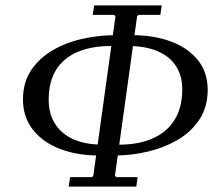

<svg xmlns="http://www.w3.org/2000/svg" viewBox="-20 -690 822 710"><path d="M234 0 239 -35H320L325 -40L407 -630L402 -635H323L328 -670H578L573 -635H492L487 -630L405 -40L410 -35H489L484 0ZM345 -115Q265 -115 201.5 -139.5Q138 -164 101.5 -210.5Q65 -257 65 -322Q65 -385 95 -430Q125 -475 174.5 -504Q224 -533 285 -546.5Q346 -560 408 -560L392 -520Q318 -520 266 -497.5Q214 -475 187 -431Q160 -387 160 -320Q160 -244 212 -199.5Q264 -155 361 -155ZM405 -115 420 -155Q493 -155 545.5 -178.5Q598 -202 626 -247.5Q654 -293 654 -360Q654 -410 630.5 -446Q607 -482 562 -501Q517 -520 452 -520L468 -560Q549 -560 612 -536.5Q675 -513 711.5 -468Q748 -423 748 -358Q748 -295 718 -249Q688 -203 638 -173.5Q588 -144 527 -129.5Q466 -115 405 -115Z"/></svg>

Font: Brygada 1918
Style: Italic
Weight: 400
Italic angle: -8°
Designer: Mateusz Machalski | Borys Kosmynka | Przemek Hoffer
Foundry: NIEPODLEGLA 2018
Version: Version 3.006